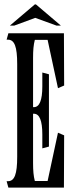

<svg xmlns="http://www.w3.org/2000/svg" viewBox="-20 -851 321 871"><path d="M16 -29H10L18 0H270L271 -237L243 -249L196 -30H138C132 -53 130 -77 130 -112V-335H134C159 -335 172 -304 172 -241V-178L202 -186V-514L172 -522V-459C172 -396 159 -365 134 -365H130V-588C130 -623 132 -647 138 -670H196L243 -451L271 -463L270 -700H18L10 -671H16C46 -671 58 -639 58 -560V-140C58 -61 46 -29 16 -29ZM25 -735H45L140 -770L236 -735H256L143 -831H138Z"/></svg>

Font: Americaine Condensed
Style: Regular
Weight: 400
Width: 3
Designer: Alan Madić
Foundry: ESAD Valence
Version: Version 0.001;Glyphs 3.1.2 (3151)